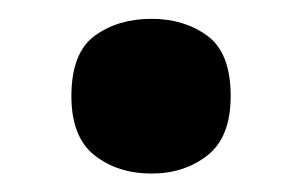

<svg xmlns="http://www.w3.org/2000/svg" viewBox="-20 -173 325 206"><path d="M56.6 -69.8Q56.6 -116.2 81.5 -134.5Q106.4 -152.8 142.6 -152.8Q177.7 -152.8 202.6 -134.5Q227.5 -116.2 227.5 -69.8Q227.5 -25.9 202.6 -6.3Q177.7 13.2 142.6 13.2Q106.4 13.2 81.5 -6.3Q56.6 -25.9 56.6 -69.8Z"/></svg>

Font: Nokora
Style: Bold
Weight: 700
Designer: Danh Hong
Version: Version 8.000; ttfautohint (v1.8.3)